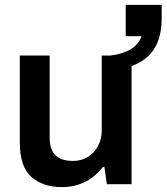

<svg xmlns="http://www.w3.org/2000/svg" viewBox="-20 -753 681 785"><path d="M232 12Q156 12 108.5 -29.5Q61 -71 61 -171V-526H183V-193Q183 -165 189.5 -146.5Q196 -128 208.5 -116.5Q221 -105 239 -100Q257 -95 279 -95Q312 -95 338.5 -111Q365 -127 380.5 -155.5Q396 -184 396 -220V-526H518V0H417L407 -70H400Q382 -46 357.5 -27.5Q333 -9 301.5 1.5Q270 12 232 12ZM433 -462V-526Q484 -533 515 -552Q546 -571 559 -605H494V-733H641V-679Q641 -612 618.5 -567.5Q596 -523 550 -497.5Q504 -472 433 -462Z"/></svg>

Font: Archivo SemiBold
Style: Regular
Weight: 600
Designer: Hector Gatti
Foundry: Omnibus-Type
Version: Version 2.001